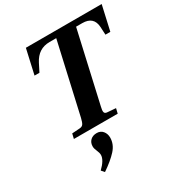

<svg xmlns="http://www.w3.org/2000/svg" viewBox="-224 -842 1205 1290"><g transform="rotate(-30 378.5 -197.5)"><path d="M126 -501 169 -692H757L714 -501H676L673 -562Q668 -646 580 -646H532L408 -98Q401 -71 404 -57.5Q407 -44 427 -43L491 -38L482 0H142L151 -38L210 -42Q230 -43 238.5 -55.5Q247 -68 254 -98L378 -646H326Q238 -646 195 -562L164 -501ZM192 274Q246 222 246 183Q246 167 236 145Q226 123 226 107Q226 78 244.5 60Q263 42 294 42Q324 42 341 63Q358 84 358 113Q358 165 319.5 207.5Q281 250 212 297Z"/></g></svg>

Font: Lingua Franca
Style: Bold Italic
Weight: 700
Italic angle: -13°
Version: Version 1.19